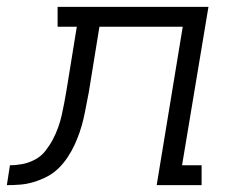

<svg xmlns="http://www.w3.org/2000/svg" viewBox="-76 -540 696 560"><path d="M381 0 457 -462H214L183 -271Q179 -252 175.5 -232.5Q172 -213 167.5 -193.5Q163 -174 156.5 -155Q150 -136 141.5 -117.5Q133 -99 121 -81Q109 -63 94 -48.5Q79 -34 60.5 -24.5Q42 -15 22 -9Q2 -3 -17.5 -1.5Q-37 0 -56 0L-47 -58Q-29 -58 -10.5 -61.5Q8 -65 26 -74.5Q44 -84 56.5 -100Q69 -116 78 -133Q87 -150 93.5 -168Q100 -186 104 -204Q108 -222 111.5 -240.5Q115 -259 118 -277L148 -462H92V-520H532L455 -58H512V0Z"/></svg>

Font: Iosevka HT Light Extended
Style: Italic
Weight: 300
Width: 7
Italic angle: -9°
Monospace: yes
Designer: Belleve Invis
Foundry: Belleve Invis
Version: Version 32.3.0; ttfautohint (v1.8.4)